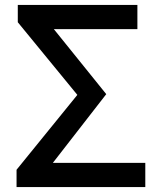

<svg xmlns="http://www.w3.org/2000/svg" viewBox="-20 -757 649 777"><path d="M47 0H568V-98H194L410 -376L198 -639H536V-737H52V-667L293 -373L47 -70Z"/></svg>

Font: Noto Sans HK Medium
Style: Regular
Weight: 500
Designer: Ryoko NISHIZUKA 西塚涼子 (kana, bopomofo & ideographs); Paul D. Hunt (Latin, Greek & Cyrillic); Sandoll Communications 산돌커뮤니
Foundry: Adobe
Version: Version 2.002;hotconv 1.0.116;makeotfexe 2.5.65601